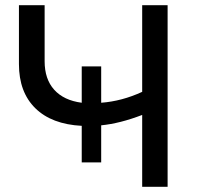

<svg xmlns="http://www.w3.org/2000/svg" viewBox="-20 -720 776 740"><path d="M528 -366V-700H626V0H528V-277Q442 -244 370 -237V-94H295V-235Q179 -241 116 -303Q53 -365 53 -473V-700H152V-484Q152 -415 189 -374Q226 -333 295 -324V-464H370V-324Q450 -330 528 -366Z"/></svg>

Font: false
Style: Regular
Weight: 500
Designer: Julieta Ulanovsky
Foundry: Julieta Ulanovsky
Version: Version 7.222;hotconv 1.0.109;makeotfexe 2.5.65596